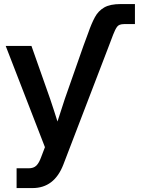

<svg xmlns="http://www.w3.org/2000/svg" viewBox="-20 -748 723 972"><path d="M402.3 -515.6 427.2 -583Q442.9 -628.4 460.2 -660.6Q477.5 -692.9 507.6 -710.2Q537.6 -727.5 591.3 -727.5H663.1V-626H607.9Q582.5 -626 572.8 -612.5Q563 -599.1 552.7 -572.3L531.2 -515.6L300.8 85Q254.9 204.1 144.5 204.1H64V104H125Q149.9 104 163.8 90.6Q177.7 77.1 188.5 46.9L207.5 -2.9L8.8 -515.6H139.2L233.9 -247.1Q243.7 -218.3 252.9 -189.7Q262.2 -161.1 271 -132.8Q288.6 -189.5 308.1 -247.1Z"/></svg>

Font: Inter Display SemiBold
Style: Regular
Weight: 600
Designer: Rasmus Andersson
Foundry: rsms
Version: Version 4.001;git-9221beed3